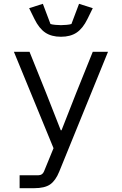

<svg xmlns="http://www.w3.org/2000/svg" viewBox="-20 -788 640 1008"><path d="M467 -516H547L291 113Q272 160 243.5 180Q215 200 159 200H83V132H182Q192 132 199.5 127Q207 122 211 112L261 -10L53 -516H135L222 -300L299 -104H303L380 -300ZM161 -688 133 -745 205 -768 245 -662Q254 -659 270.5 -657.5Q287 -656 300 -656Q313 -656 329.5 -657.5Q346 -659 355 -662L395 -768L467 -745L439 -688Q415 -639 382.5 -617Q350 -595 300 -595Q250 -595 217.5 -617Q185 -639 161 -688Z"/></svg>

Font: iA Writer Duo V
Style: Regular
Weight: 400
Designer: Mike Abbink, Paul van der Laan, Pieter van Rosmalen, Oliver Reichenstein
Foundry: Information Architects Inc.
Version: Version 2.000